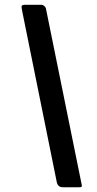

<svg xmlns="http://www.w3.org/2000/svg" viewBox="-20 -762 405 799"><path d="M241.7 17.2Q219.1 17.2 215.6 -7.4L71.6 -719.5Q68.5 -733 70.5 -737.5Q72.6 -742 84.4 -742H151.9Q159.2 -742 165.3 -736.1Q171.3 -730.2 171.7 -723.6L319.9 6.1Q321.3 13.1 319.7 15.2Q318.2 17.2 309.2 17.2H241.7Z"/></svg>

Font: Libre Franklin Thin
Style: Italic
Weight: 100
Italic angle: -8°
Designer: Pablo Impallari, Rodrigo Fuenzalida, Nhung Nguyen
Foundry: Impallari Type
Version: Version 3.000